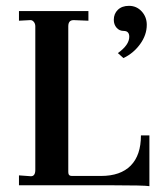

<svg xmlns="http://www.w3.org/2000/svg" viewBox="-20 -635 554 658"><path d="M492 3Q474 0 368 0H45V-34L86 -31Q101 -31 101 -53V-545Q101 -554 95.5 -560.5Q90 -567 82 -566L45 -564V-597H283V-564L234 -566H232Q214 -566 214 -545V-45Q214 -32 226 -32H326Q393 -32 428 -67.5Q463 -103 463 -171H492ZM403 -436 384 -453Q423 -481 423 -509Q423 -529 404 -529Q389 -529 379.5 -540Q370 -551 370 -567Q370 -588 384 -601.5Q398 -615 422 -615Q448 -615 465.5 -596Q483 -577 483 -550Q483 -515 460 -483.5Q437 -452 403 -436Z"/></svg>

Font: UnnaMedium
Style: Regular
Weight: 500
Designer: Jorge de Buen Unna
Foundry: Omnibus-Type
Version: Version 2.008;hotconv 1.0.109;makeotfexe 2.5.65596